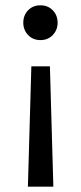

<svg xmlns="http://www.w3.org/2000/svg" viewBox="-20 -505 306 724"><path d="M85.2 199 98.2 -254.8H168.2L181.2 199ZM132.5 -353.8Q104.2 -353.8 86 -372.9Q67.8 -392 67.8 -419.2Q67.8 -447.5 86 -466.2Q104.2 -485 132.5 -485Q160.8 -485 179 -466.2Q197.2 -447.5 197.2 -419.2Q197.2 -392 179 -372.9Q160.8 -353.8 132.5 -353.8Z"/></svg>

Font: Marine Company Thin
Style: Regular
Weight: 100
Designer: Rodrigo Fuenzalida
Foundry: fragTYPE
Version: Version 1.000